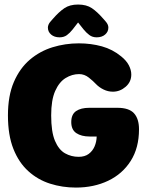

<svg xmlns="http://www.w3.org/2000/svg" viewBox="-20 -816 659 846"><path d="M314.5 10.5Q254.5 10.5 200.5 -6.8Q146.5 -24 104.8 -61.8Q63 -99.5 39 -160Q15 -220.5 15 -307.5Q15 -394 41 -454.5Q67 -515 111.2 -552.8Q155.5 -590.5 211.5 -607.8Q267.5 -625 327.5 -625Q381 -625 428.8 -611.8Q476.5 -598.5 514 -567.5Q537 -549 547.8 -528.2Q558.5 -507.5 558.5 -487.5Q558.5 -455 533.5 -433.5Q508.5 -412 477.5 -412Q456 -412 436.5 -421.5Q417 -431 403.5 -445Q391 -458.5 371.5 -474Q352 -489.5 328.5 -489.5Q297.5 -489.5 269.2 -472.2Q241 -455 223.2 -415.2Q205.5 -375.5 205.5 -307.5Q205.5 -235 222.2 -195.5Q239 -156 266.5 -140.5Q294 -125 326.5 -125Q353.5 -125 370.8 -137.8Q388 -150.5 396.8 -171Q405.5 -191.5 406 -214.5H375Q338.5 -214.5 316.2 -229.5Q294 -244.5 294 -278Q294 -312 315.2 -326.5Q336.5 -341 373 -341H497.5Q548.5 -341 570.5 -316.8Q592.5 -292.5 592.5 -246.5Q592.5 -164.5 556 -107Q519.5 -49.5 456.5 -19.5Q393.5 10.5 314.5 10.5ZM445.5 -721.5Q457.5 -708 457.5 -694.5Q457.5 -676 443.2 -663.8Q429 -651.5 406 -651.5Q387 -651.5 373.5 -661.8Q360 -672 349 -685.5L324 -717L299.5 -685.5Q288 -671 274.8 -661.2Q261.5 -651.5 242.5 -651.5Q219.5 -651.5 205.2 -663.8Q191 -676 191 -694.5Q191 -700.5 193.8 -707.5Q196.5 -714.5 203 -721.5L213.5 -733.5Q240 -764 263.8 -780Q287.5 -796 324 -796Q361 -796 384.5 -780.2Q408 -764.5 435 -733.5Z"/></svg>

Font: Sono Monospace ExtraBold
Style: Regular
Weight: 800
Version: Version 2.112